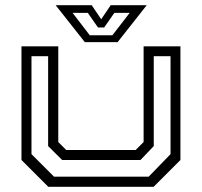

<svg xmlns="http://www.w3.org/2000/svg" viewBox="-20 -718 776 738"><path d="M165.5 0 62.5 -103V-540H204V-172L234.5 -141.5H501.5L532 -172V-540H673.5V-103L570.5 0ZM187.5 -39H551.5L635.5 -125.5V-502H571V-156.5L520 -103H219L165 -156.5V-502H101V-125.5ZM306 -556 194 -698H332.5L369 -644L405.5 -698H544L432 -556ZM325 -582.5H412L478.5 -668.5H419.5L380.5 -612.5H356.5L317.5 -668.5H259Z"/></svg>

Font: Tourney Expanded
Style: Regular
Weight: 400
Width: 7
Designer: Tyler Finck
Foundry: Etcetera Type Co
Version: Version 1.010; ttfautohint (v1.8.3)